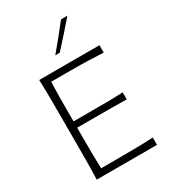

<svg xmlns="http://www.w3.org/2000/svg" viewBox="-236 -1110 1080 1222"><g transform="rotate(-30 304.0 -498.5)"><path d="M103.5 0Q106 -62 106.4 -119.1Q106.9 -176.3 106.9 -243.7V-488.3Q106.9 -556.2 106.4 -613.3Q106 -670.4 103.5 -732.4H546.4V-678.2Q493.2 -681.2 432.1 -682.9Q371.1 -684.6 288.1 -684.6H164.1Q162.1 -634.8 161.6 -586.2Q161.1 -537.6 161.1 -481V-395H296.4Q369.1 -395 422.1 -395.5Q475.1 -396 524.4 -398.9V-346.7Q472.2 -348.1 419.4 -348.4Q366.7 -348.6 295.4 -348.6H161.1V-251.5Q161.1 -195.3 161.6 -146.7Q162.1 -98.1 164.1 -48.8H293.5Q363.3 -48.8 426 -49.8Q488.8 -50.8 546.4 -54.2V0ZM270.5 -816.9Q308.1 -861.8 345 -906.7Q381.8 -951.7 416.5 -997.1H463.4Q424.8 -951.7 385 -907.2Q345.2 -862.8 304.2 -817.9Z"/></g></svg>

Font: Pinar-FD Light
Style: Regular
Weight: 300
Designer: Amin Abedi
Version: Version 2.000